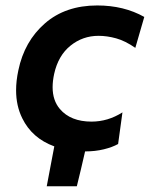

<svg xmlns="http://www.w3.org/2000/svg" viewBox="-20 -530 536 686"><path d="M147 135.5Q153.5 100 160.5 64Q167.5 28 174 -7Q94.5 -36 59.5 -107.5Q37.5 -152 37.5 -207.5Q37.5 -241 45.5 -278.5Q67 -382.5 140.5 -446.5Q214 -510.5 327.5 -510.5Q422.5 -510.5 495.5 -469.5L463.5 -359Q427.5 -384 395 -393Q362.5 -402 332 -402Q275.5 -402 231.8 -366.8Q188 -331.5 173.5 -266Q168 -240.5 168 -218.5Q168 -171 194 -140.5Q232.5 -95.5 307 -95.5Q365.5 -95.5 417.5 -128.5L402 -15.5Q381.5 -4 350.8 3.5Q320 11 284 11Q276.5 42 269.5 73.5L254.5 135.5Z"/></svg>

Font: Heraclito SemiBold
Style: Italic
Weight: 600
Italic angle: -12°
Designer: Kostas Bartsokas (font) & Cristiano Sobral (main changes)
Foundry: Kostas Bartsokas (font) & Cristiano Sobral (main changes)
Version: Version 1.00;July 8, 2020;FontCreator 13.0.0.2655 64-bit